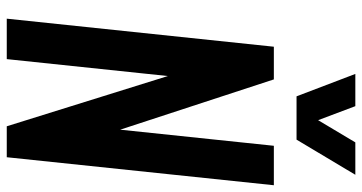

<svg xmlns="http://www.w3.org/2000/svg" viewBox="-278 -820 1097 582"><g transform="rotate(90 271.0 -528.5)"><path d="M271.5 -878.4 203.6 -1056.6H301.3L343.8 -943.8L411.1 -1056.6H509.3L402.8 -878.4ZM36.1 0 121.1 -809.6H220.2L372.6 -343.8L421.4 -809.6H541L456.1 0H362.3L210 -488.3L158.7 0Z"/></g></svg>

Font: Oswald
Style: Medium
Weight: 500
Designer: Vernon Adams
Foundry: Vernon Adams
Version: 3.0; ttfautohint (v0.94.23-7a4d-dirty) -l 8 -r 50 -G 150 -x 